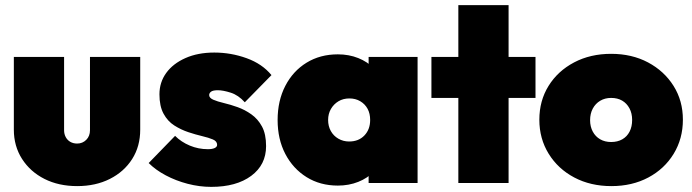

<svg xmlns="http://www.w3.org/2000/svg" viewBox="-20 -714 2698 749"><path d="M281 12Q209 12 153.5 -16Q98 -44 66 -94Q34 -144 34 -208V-492H230V-206Q230 -191 236.5 -179Q243 -167 254.5 -160.5Q266 -154 281 -154Q302 -154 316.5 -168.5Q331 -183 331 -206V-492H527V-208Q527 -143 495.5 -93.5Q464 -44 408.5 -16Q353 12 281 12Z M804 15Q758 15 712 3Q666 -9 626.5 -30Q587 -51 560 -78L663 -184Q687 -160 720.5 -146Q754 -132 791 -132Q808 -132 817.5 -136.5Q827 -141 827 -149Q827 -163 810.5 -170Q794 -177 768.5 -183Q743 -189 714.5 -198.5Q686 -208 660 -224.5Q634 -241 618 -270.5Q602 -300 602 -346Q602 -393 628.5 -429.5Q655 -466 703.5 -487.5Q752 -509 816 -509Q881 -509 942 -487Q1003 -465 1039 -421L935 -315Q910 -343 880 -352.5Q850 -362 830 -362Q811 -362 803.5 -356.5Q796 -351 796 -343Q796 -332 812 -325Q828 -318 853.5 -312Q879 -306 907 -296Q935 -286 960.5 -268Q986 -250 1002 -220.5Q1018 -191 1018 -144Q1018 -71 960 -28Q902 15 804 15Z M1298 10Q1229 10 1176 -23Q1123 -56 1093 -113.5Q1063 -171 1063 -246Q1063 -321 1093 -379Q1123 -437 1176 -469.5Q1229 -502 1298 -502Q1341 -502 1377.5 -487.5Q1414 -473 1438.5 -447Q1463 -421 1470 -387V-105Q1463 -71 1438.5 -45Q1414 -19 1377.5 -4.5Q1341 10 1298 10ZM1342 -162Q1379 -162 1401.5 -185.5Q1424 -209 1424 -246Q1424 -271 1414 -289.5Q1404 -308 1385.5 -319Q1367 -330 1343 -330Q1319 -330 1300.5 -319Q1282 -308 1271 -289Q1260 -270 1260 -246Q1260 -222 1270.5 -203Q1281 -184 1300 -173Q1319 -162 1342 -162ZM1418 0V-132L1445 -252L1418 -371V-492H1609V0Z M1768 0V-694H1964V0ZM1663 -332V-492H2069V-332Z M2365 12Q2284 12 2220.5 -21.5Q2157 -55 2120.5 -114Q2084 -173 2084 -247Q2084 -321 2120 -379Q2156 -437 2219.5 -470.5Q2283 -504 2364 -504Q2445 -504 2508 -470.5Q2571 -437 2607.5 -379Q2644 -321 2644 -247Q2644 -173 2608 -114Q2572 -55 2509 -21.5Q2446 12 2365 12ZM2364 -160Q2389 -160 2407.5 -170.5Q2426 -181 2436 -200.5Q2446 -220 2446 -246Q2446 -272 2435.5 -291.5Q2425 -311 2407 -321.5Q2389 -332 2364 -332Q2340 -332 2321.5 -321Q2303 -310 2292.5 -290.5Q2282 -271 2282 -245Q2282 -220 2292.5 -200.5Q2303 -181 2321.5 -170.5Q2340 -160 2364 -160Z"/></svg>

Font: Outfit Thin Black
Style: Regular
Weight: 900
Version: Version 1.100;gftools[0.9.27]